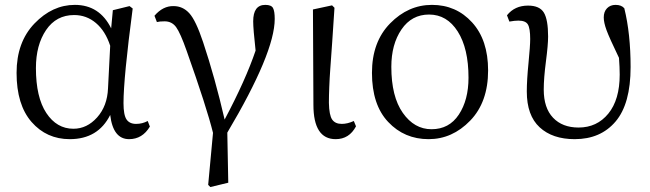

<svg xmlns="http://www.w3.org/2000/svg" viewBox="-20 -548 2623 775"><path d="M416 -191.4 424.8 -363.3Q405.3 -422.9 367.2 -455.1Q329.1 -487.3 279.3 -487.3Q207 -487.3 166 -426.8Q125 -366.2 125 -273.4Q125 -155.3 167 -91.8Q209 -28.3 276.4 -28.3Q331.1 -28.3 372.1 -74.2Q413.1 -120.1 416 -191.4ZM576.2 -59.6 585 -37.1Q554.7 13.7 501 13.7Q436.5 13.7 424.8 -84Q376 13.7 261.7 13.7Q168 13.7 107.4 -55.7Q46.9 -125 46.9 -253.9Q46.9 -377.9 119.1 -453.1Q191.4 -528.3 282.2 -528.3Q381.8 -528.3 428.7 -433.6L435.5 -506.8L502.9 -523.4L515.6 -513.7Q478.5 -232.4 478.5 -131.8Q478.5 -84 490.7 -65.9Q502.9 -47.9 529.3 -47.9Q554.7 -47.9 576.2 -59.6Z M1050.8 -528.3Q1075.2 -528.3 1082 -515.6Q1088.9 -502.9 1088.9 -471.7Q1088.9 -335 897.5 -12.7L901.4 189.5L829.1 207L820.3 198.2L839.8 -11.7Q814.5 -114.3 733.4 -342.8Q708 -415 690.9 -438.5Q673.8 -461.9 644.5 -461.9Q624 -461.9 613.3 -459L603.5 -484.4Q637.7 -524.4 680.7 -523.4Q717.8 -523.4 744.1 -494.6Q770.5 -465.8 799.8 -377.9Q847.7 -234.4 886.7 -65.4Q971.7 -225.6 1011.7 -343.8Q1002 -431.6 1002 -461.9Q1002 -528.3 1050.8 -528.3Z M1335 13.7Q1245.1 13.7 1245.1 -125L1243.2 -509.8L1320.3 -526.4L1330.1 -516.6Q1326.2 -452.1 1320.8 -376.5Q1315.4 -300.8 1313 -267.1Q1310.5 -233.4 1309.1 -197.3Q1307.6 -161.1 1307.6 -132.8Q1308.6 -83 1320.8 -65.4Q1333 -47.9 1359.4 -47.9Q1382.8 -47.9 1408.2 -59.6L1417 -38.1Q1389.6 13.7 1335 13.7Z M1710 13.7Q1612.3 13.7 1546.9 -55.7Q1481.4 -125 1481.4 -253.9Q1481.4 -378.9 1554.7 -453.6Q1627.9 -528.3 1723.6 -528.3Q1821.3 -528.3 1885.7 -457.5Q1950.2 -386.7 1950.2 -263.7Q1950.2 -135.7 1877.9 -61Q1805.7 13.7 1710 13.7ZM1721.7 -26.4Q1793 -26.4 1832 -85.4Q1871.1 -144.5 1871.1 -234.4Q1871.1 -352.5 1827.6 -420.9Q1784.2 -489.3 1711.9 -489.3Q1641.6 -489.3 1600.6 -429.2Q1559.6 -369.1 1559.6 -278.3Q1559.6 -158.2 1606 -92.3Q1652.3 -26.4 1721.7 -26.4Z M2036.1 -460.9 2026.4 -486.3Q2057.6 -525.4 2111.3 -525.4Q2158.2 -525.4 2175.3 -497.1Q2192.4 -468.8 2192.4 -400.4Q2192.4 -367.2 2183.6 -299.8Q2174.8 -232.4 2174.8 -186.5Q2174.8 -112.3 2212.4 -72.8Q2250 -33.2 2315.4 -33.2Q2389.6 -33.2 2435.5 -89.4Q2481.4 -145.5 2481.4 -247.1Q2481.4 -275.4 2478.5 -314.5Q2439.5 -395.5 2428.2 -426.3Q2417 -457 2417 -477.5Q2417 -501 2430.2 -514.6Q2443.4 -528.3 2464.8 -528.3Q2488.3 -528.3 2500 -514.6Q2525.4 -412.1 2525.4 -277.3Q2525.4 -128.9 2464.8 -57.6Q2404.3 13.7 2299.8 13.7Q2210 13.7 2158.2 -34.2Q2106.4 -82 2106.4 -178.7Q2106.4 -224.6 2113.3 -293.9Q2120.1 -363.3 2120.1 -390.6Q2120.1 -433.6 2110.8 -449.2Q2101.6 -464.8 2072.3 -464.8Q2057.6 -464.8 2036.1 -460.9Z"/></svg>

Font: Bpmf Zihi Serif Regular
Style: Regular
Weight: 400
Foundry: But Ko
Version: Version 1.320